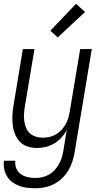

<svg xmlns="http://www.w3.org/2000/svg" viewBox="-26 -782 546 1025"><path d="M164 223Q141 223 119 220.5Q97 218 77 210.5Q57 203 40 190.5Q23 178 12 160Q1 142 -3.5 120.5Q-8 99 -5 76H56Q53 98 61 117Q69 136 85 147.5Q101 159 121.5 163.5Q142 168 164 168Q182 168 200 164Q218 160 235.5 150Q253 140 266 125.5Q279 111 288.5 94.5Q298 78 303.5 60Q309 42 312 24L330 -87Q318 -65 301 -46.5Q284 -28 262.5 -15.5Q241 -3 217.5 2.5Q194 8 171 8Q145 8 121 0Q97 -8 80.5 -25Q64 -42 54.5 -65.5Q45 -89 42 -114Q39 -139 40 -165Q41 -191 46 -218L96 -520H158L106 -209Q103 -189 102 -170Q101 -151 104 -133Q107 -115 114 -98Q121 -81 134.5 -69.5Q148 -58 165.5 -52.5Q183 -47 202 -47Q220 -47 238 -51Q256 -55 272 -64Q288 -73 301 -87Q314 -101 323.5 -117Q333 -133 338 -150Q343 -167 346 -185L402 -520H464L372 33Q368 57 360 81.5Q352 106 338.5 128.5Q325 151 305 170Q285 189 261.5 201Q238 213 213.5 218Q189 223 164 223ZM282 -582 243 -618 380 -762 428 -718Z"/></svg>

Font: Iosevka Curly Light
Style: Italic
Weight: 300
Italic angle: -9°
Monospace: yes
Designer: Belleve Invis
Foundry: Belleve Invis
Version: Version 22.1.2; ttfautohint (v1.8.4)